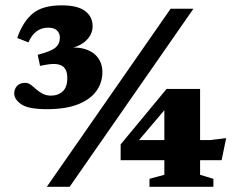

<svg xmlns="http://www.w3.org/2000/svg" viewBox="-20 -716 912 736"><path d="M159.5 0 634 -682.5H721.5L247 0ZM160.5 -297.5Q88 -297.5 61.2 -316.5Q34.5 -335.5 34.5 -357.5Q34.5 -375 45.5 -386.8Q56.5 -398.5 77 -398.5Q88 -398.5 98 -391Q108 -383.5 118.5 -374Q129 -364.5 142.8 -357Q156.5 -349.5 175.5 -349.5Q203 -349.5 220.5 -365.8Q238 -382 238 -417Q238 -440 229.2 -453Q220.5 -466 201.5 -469.5Q182.5 -473 152 -467L133.5 -463.5L124.5 -506Q177 -519.5 193.2 -534Q209.5 -548.5 209.5 -572Q209.5 -588.5 198.5 -599.2Q187.5 -610 165 -610Q138 -610 119 -595Q100 -580 89 -553.5L46 -570.5Q67.5 -632.5 105.2 -664Q143 -695.5 216.5 -695.5Q277.5 -695.5 306.2 -673.8Q335 -652 335 -616Q335 -580 303.8 -555Q272.5 -530 216.5 -526.5L218 -529Q268 -538.5 302.5 -528.8Q337 -519 354.8 -495.5Q372.5 -472 372.5 -439.5Q372.5 -399.5 349.5 -367.2Q326.5 -335 279.2 -316.2Q232 -297.5 160.5 -297.5ZM610 -323.5 641 -330 486.5 -148 476.5 -179H784L847 -186.5L829.5 -102H442.5V-162.5L618.5 -375H747V-46L798 -30.5V0H553V-30.5L610 -46Z"/></svg>

Font: Newsreader ExtraBold
Style: Regular
Weight: 800
Designer: Hugues Gentile
Foundry: Production Type
Version: Version 1.003